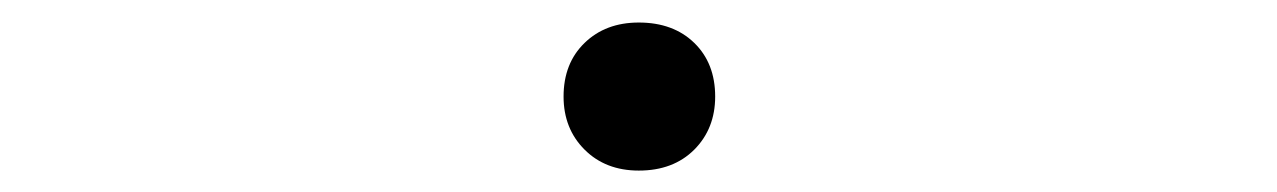

<svg xmlns="http://www.w3.org/2000/svg" viewBox="-20 -487 1151 173"><path d="M487.8 -400Q487.8 -430 506.7 -448.3Q525.6 -466.7 555.6 -466.7Q586.7 -466.7 605.6 -448.3Q624.4 -430 624.4 -400Q624.4 -371.1 605.6 -352.2Q586.7 -333.3 555.6 -333.3Q525.6 -333.3 506.7 -352.2Q487.8 -371.1 487.8 -400Z"/></svg>

Font: Paperlogy 3 Light
Style: Regular
Weight: 300
Designer: redesigned by Lee Juim, glyphs from Gmarket Sans & Montserrat
Foundry: PT&
Version: Version 1.001